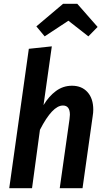

<svg xmlns="http://www.w3.org/2000/svg" viewBox="-20 -999 557 1019"><path d="M475 -417Q475 -401 472 -383L418 0H297L349 -367Q351 -385 351 -390Q351 -439 314 -439Q258 -439 192 -310L150 0H29L133 -740L255 -753L211 -441Q239 -488 277 -516Q315 -544 362 -544Q414 -544 444.5 -510Q475 -476 475 -417ZM173 -859 315 -979H390L498 -856L449 -806L343 -889L217 -806Z"/></svg>

Font: Fira Sans Condensed Medium
Style: Italic
Weight: 500
Width: 3
Italic angle: -8°
Designer: bBox Type GmbH & Carrois Corporate GbR & Edenspiekermann AG
Foundry: bBox Type GmbH & Carrois Corporate GbR & Edenspiekermann AG
Version: Version 4.301